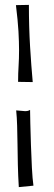

<svg xmlns="http://www.w3.org/2000/svg" viewBox="-20 -723 221 782"><path d="M53.7 -389.6Q53.7 -424.8 55.7 -454.6Q57.6 -484.4 57.6 -518.1Q57.6 -551.8 55.2 -595.2Q52.7 -638.7 44.9 -702.1L97.7 -703.1Q97.7 -613.3 102.5 -533.2Q107.4 -453.1 113.3 -388.7ZM45.9 -273.4Q65.4 -271.5 79.6 -270.5Q93.8 -269.5 102.5 -275.4Q102.5 -259.8 103.5 -220.2Q104.5 -180.7 106 -133.3Q107.4 -85.9 109.9 -40Q112.3 5.9 116.2 33.2L56.6 39.1Q53.7 -7.8 52.7 -51.8Q51.8 -95.7 51.3 -135.7Q50.8 -175.8 49.8 -210.4Q48.8 -245.1 45.9 -273.4Z"/></svg>

Font: Mystery Quest
Style: Regular
Weight: 400
Designer: Squid
Foundry: Font Diner, Inc DBA Sideshow
Version: Version 1.000